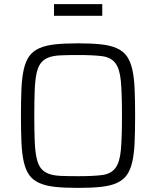

<svg xmlns="http://www.w3.org/2000/svg" viewBox="-20 -907 761 935"><path d="M82 0ZM360 8Q294 8 248 3Q202 -2 171 -16Q140 -30 122.5 -54.5Q105 -79 96 -118Q87 -157 84.5 -212.5Q82 -268 82 -344Q82 -420 84.5 -475.5Q87 -531 96 -570Q105 -609 122.5 -633.5Q140 -658 171 -672Q202 -686 248 -691Q294 -696 360 -696Q426 -696 472 -691Q518 -686 549 -672Q580 -658 597.5 -633.5Q615 -609 624 -570Q633 -531 635.5 -475.5Q638 -420 638 -344Q638 -268 635.5 -212.5Q633 -157 624 -118Q615 -79 597.5 -54.5Q580 -30 549 -16Q518 -2 472 3Q426 8 360 8ZM360 -49Q434 -49 477 -54.5Q520 -60 541.5 -88Q563 -116 568.5 -175.5Q574 -235 574 -344Q574 -453 568.5 -512.5Q563 -572 541.5 -600Q520 -628 477 -633.5Q434 -639 360 -639Q311 -639 275.5 -637.5Q240 -636 216.5 -627Q193 -618 179 -600Q165 -582 158 -549.5Q151 -517 149 -466.5Q147 -416 147 -344Q147 -272 149 -221.5Q151 -171 158 -138.5Q165 -106 179 -88Q193 -70 216.5 -61Q240 -52 275.5 -50.5Q311 -49 360 -49ZM243 -830ZM243 -830V-887H478V-830Z"/></svg>

Font: Azeri Sans Light
Style: Regular
Weight: 300
Designer: Hector Gatti & Omnibus-Type (original fonts) / Cristiano Sobral (main changes and remastering)
Version: Version 1.000; ttfautohint (v1.6)